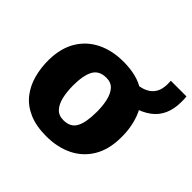

<svg xmlns="http://www.w3.org/2000/svg" viewBox="-167 -842 1022 1022"><g transform="rotate(45 344.0 -331.0)"><path d="M308 8Q231 8 177.2 -15.8Q123.5 -39.5 91 -81Q58.5 -122.5 44 -176.2Q29.5 -230 30 -290Q31.5 -379 68.5 -440Q105.5 -501 170 -532.5Q234.5 -564 318 -564Q421 -564 482.2 -523Q543.5 -482 570 -414.5Q596.5 -347 595 -267Q594 -177.5 557.2 -116.2Q520.5 -55 456 -23.5Q391.5 8 308 8ZM312 -117Q365.5 -117 386.2 -156.2Q407 -195.5 407 -275Q407 -320 398.5 -357.2Q390 -394.5 370 -416.8Q350 -439 315 -439Q260.5 -439 239.2 -399.5Q218 -360 218 -284Q218 -238 226.8 -200Q235.5 -162 256 -139.5Q276.5 -117 312 -117ZM427 -417V-527Q473.5 -527.5 501.8 -539Q530 -550.5 544.5 -568.2Q559 -586 564 -605.8Q569 -625.5 569 -642Q569 -666 568 -670H686Q687 -664 687.5 -654.2Q688 -644.5 688 -631Q688 -523 616.5 -470.5Q545 -418 427 -417Z"/></g></svg>

Font: Merriweather Sans Black
Style: Regular
Weight: 900
Designer: Eben Sorkin
Foundry: Eben Sorkin
Version: Version 1.008; ttfautohint (v1.7.19-72a1) -l 8 -r 50 -G 200 